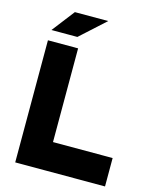

<svg xmlns="http://www.w3.org/2000/svg" viewBox="-128 -959 841 1045"><g transform="rotate(15 293.0 -437.0)"><path d="M60 -688H230V0H60ZM93 0V-160H566V0ZM162 -874H350L210 -747Q210 -747 195.5 -747Q181 -747 159 -747Q137 -747 115 -747Q93 -747 78.5 -747Q64 -747 64 -747Z"/></g></svg>

Font: Roundo Variable
Style: Regular
Weight: 200
Designer: Shiva Nallaperumal
Foundry: Indian Type Foundry
Version: Version 2.000